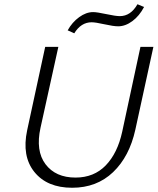

<svg xmlns="http://www.w3.org/2000/svg" viewBox="-20 -879 743 905"><path d="M330 -722 299 -736Q320 -774 353 -798Q386 -822 419 -822Q437 -822 481 -812.5Q525 -803 545 -803Q596 -803 628 -859L659 -846Q637 -804 604 -779.5Q571 -755 537 -755Q515 -755 472.5 -764.5Q430 -774 412 -774Q362 -774 330 -722ZM320 6Q202 6 142 -68.5Q82 -143 108 -265L193 -658H255L171 -277Q147 -168 194.5 -105Q242 -42 336 -42Q423 -42 478.5 -99.5Q534 -157 556 -258L642 -658H703L618 -268Q590 -141 513 -67.5Q436 6 320 6Z"/></svg>

Font: EauTestText Semilight
Style: Italic
Weight: 300
Italic angle: -12°
Designer: Christian Thalmann (Catharsis Fonts)
Version: Version 0.001;PS 000.001;hotconv 1.0.88;makeotf.lib2.5.64775